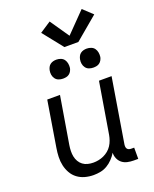

<svg xmlns="http://www.w3.org/2000/svg" viewBox="-177 -1082 954 1189"><g transform="rotate(-20 300.0 -488.0)"><path d="M230 8Q201 8 173.5 0.5Q146 -7 124 -23.5Q102 -40 88.5 -64Q75 -88 69 -115Q63 -142 64 -171.5Q65 -201 70 -230L119 -530H203L151 -218Q148 -199 147.5 -180Q147 -161 150.5 -143.5Q154 -126 163 -110.5Q172 -95 186 -84.5Q200 -74 218 -69.5Q236 -65 255 -65Q272 -65 289.5 -68.5Q307 -72 323.5 -79.5Q340 -87 354.5 -99Q369 -111 379 -126.5Q389 -142 395 -159Q401 -176 404 -193L460 -530H543L473 -104Q472 -96 473 -88.5Q474 -81 478.5 -75.5Q483 -70 490 -68Q497 -66 505 -66H523V8H493Q472 8 452 3.5Q432 -1 417 -13Q402 -25 394 -43.5Q386 -62 387 -82Q375 -62 358 -44Q341 -26 320 -13.5Q299 -1 276 3.5Q253 8 230 8ZM456 -618Q441 -618 427.5 -623Q414 -628 405.5 -639.5Q397 -651 394.5 -665.5Q392 -680 395 -695Q397 -705 402 -715Q407 -725 416 -731.5Q425 -738 435.5 -740.5Q446 -743 456 -743Q471 -743 485 -737.5Q499 -732 507 -720.5Q515 -709 517.5 -694.5Q520 -680 518 -665Q516 -655 510.5 -645Q505 -635 496 -628.5Q487 -622 476.5 -620Q466 -618 456 -618ZM256 -618Q241 -618 227.5 -623Q214 -628 205.5 -639.5Q197 -651 194.5 -665.5Q192 -680 195 -695Q197 -705 202 -715Q207 -725 216 -731.5Q225 -738 235.5 -740.5Q246 -743 256 -743Q271 -743 285 -737.5Q299 -732 307 -720.5Q315 -709 317.5 -694.5Q320 -680 318 -665Q316 -655 310.5 -645Q305 -635 296 -628.5Q287 -622 276.5 -620Q266 -618 256 -618ZM330 -799 225 -931 298 -979 384 -854 511 -984 573 -926 422 -799Z"/></g></svg>

Font: Iosevka Curly Extended
Style: Italic
Weight: 400
Width: 7
Italic angle: -9°
Monospace: yes
Designer: Belleve Invis
Foundry: Belleve Invis
Version: Version 11.1.0; ttfautohint (v1.8.3)